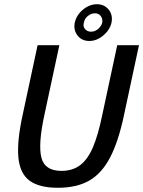

<svg xmlns="http://www.w3.org/2000/svg" viewBox="-20 -881 678 909"><path d="M567 -336Q541 -212 501.5 -136Q462 -60 402.5 -26Q343 8 254 8Q165 8 119.5 -26Q74 -60 67 -136Q60 -212 87 -336L158 -667H261L190 -336Q160 -197 176 -134.5Q192 -72 271 -72Q324 -72 360 -99.5Q396 -127 420.5 -185Q445 -243 464 -336L535 -667H638ZM334 -774Q342 -810 373 -835.5Q404 -861 439 -861Q474 -861 494.5 -835.5Q515 -810 508 -774Q500 -739 469 -713Q438 -687 403 -687Q367 -687 347 -713Q327 -739 334 -774ZM377 -773Q372 -756 382.5 -743.5Q393 -731 411 -731Q429 -731 444 -743.5Q459 -756 464 -773Q467 -792 457 -805Q447 -818 430 -818Q411 -818 395.5 -805Q380 -792 377 -773Z"/></svg>

Font: Epunda Sans Medium
Style: Italic
Weight: 500
Italic angle: -12.0243°
Designer: Simon Atzbach
Foundry: typofactur
Version: Version 2.204; ttfautohint (v1.8.4.7-5d5b)